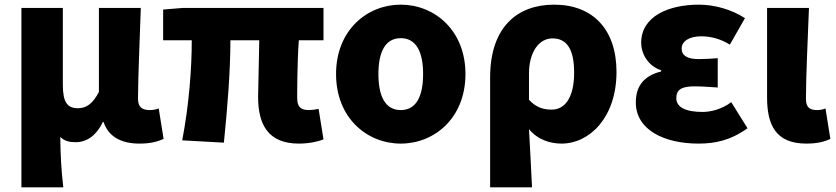

<svg xmlns="http://www.w3.org/2000/svg" viewBox="-20 -603 3594 825"><path d="M72 202H252C243 124 240 66 239 -15C257 4 280 8 306 8C354 8 396 -23 422 -79H425C445 -18 498 14 579 14C629 14 657 5 683 -6L662 -137C649 -132 635 -130 625 -130C592 -130 573 -141 573 -179C573 -269 581 -439 585 -569H405V-208C379 -158 352 -138 315 -138C270 -138 250 -162 250 -239V-569H72Z M1264 14C1309 14 1348 5 1370 -4L1349 -135C1333 -132 1318 -130 1308 -130C1275 -130 1257 -141 1257 -181C1257 -204 1257 -333 1264 -430H1370V-569H767L681 -562V-430H804C804 -307 792 -152 763 0L942 10C957 -138 970 -296 970 -430H1094C1093 -338 1089 -219 1089 -187C1089 -67 1133 14 1264 14Z M1702 14C1847 14 1980 -96 1980 -285C1980 -473 1847 -583 1702 -583C1557 -583 1424 -473 1424 -285C1424 -96 1557 14 1702 14ZM1702 -130C1635 -130 1606 -190 1606 -285C1606 -379 1635 -439 1702 -439C1769 -439 1798 -379 1798 -285C1798 -190 1769 -130 1702 -130Z M2086 202H2266C2262 120 2258 38 2253 -48C2292 -1 2346 14 2393 14C2513 14 2629 -98 2629 -294C2629 -477 2527 -583 2361 -583C2203 -583 2086 -487 2086 -270ZM2351 -132C2318 -132 2286 -139 2253 -174V-287C2253 -378 2295 -438 2354 -438C2416 -438 2447 -391 2447 -291C2447 -177 2403 -132 2351 -132Z M2981 14C3052 14 3118 1 3192 -52L3122 -164C3080 -132 3031 -122 2999 -122C2925 -122 2886 -143 2886 -181C2886 -219 2910 -232 2965 -232C2996 -232 3031 -229 3064 -227V-353C3038 -351 3007 -349 2983 -349C2935 -349 2909 -363 2909 -394C2909 -426 2942 -447 2993 -447C3035 -447 3079 -435 3116 -411L3181 -525C3124 -562 3051 -583 2983 -583C2853 -583 2735 -533 2735 -419C2735 -374 2763 -320 2821 -301V-296C2753 -279 2712 -239 2712 -163C2712 -45 2834 14 2981 14Z M3445 14C3495 14 3523 5 3548 -6L3527 -137C3516 -132 3501 -130 3492 -130C3459 -130 3443 -141 3443 -179C3443 -269 3451 -439 3456 -569H3276V-185C3276 -66 3313 14 3445 14Z"/></svg>

Font: Noto Sans CJK HK Black
Style: Regular
Weight: 900
Designer: Ryoko NISHIZUKA 西塚涼子 (kana, bopomofo & ideographs); Paul D. Hunt (Latin, Greek & Cyrillic); Sandoll Communications 산돌커뮤니
Foundry: Adobe
Version: Version 2.004;hotconv 1.0.118;makeotfexe 2.5.65603